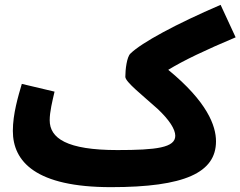

<svg xmlns="http://www.w3.org/2000/svg" viewBox="-20 -751 992 792"><path d="M185 -255C185 -290 196 -334 205 -373L70 -405C55 -354 33 -281 33 -211C33 -84 128 21 438 21C742 21 871 -39 871 -168C871 -232 835 -331 674 -463C738 -502 826 -544 952 -597L890 -731C706 -652 564 -575 518 -530C503 -516 497 -464 497 -434C497 -413 569 -357 630 -302C678 -257 703 -218 703 -191C703 -142 626 -132 464 -132C255 -132 185 -181 185 -255Z"/></svg>

Font: Noto Sans Arabic UI Extra
Style: Regular
Weight: 800
Designer: Nadine Chahine - Monotype Design Team
Foundry: Monotype Imaging Inc.
Version: Version 1.900